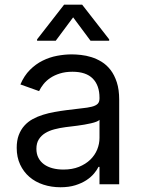

<svg xmlns="http://www.w3.org/2000/svg" viewBox="-20 -784 604 817"><path d="M237.2 12.8Q198.5 12.8 164.4 1.6Q130.3 -9.6 105.3 -31.1Q80.3 -52.6 65.7 -83.8Q51.1 -115.1 51.1 -154.8Q51.1 -186.1 59.8 -209.2Q68.5 -232.2 83.6 -249.1Q98.7 -266 119.1 -277.2Q139.6 -288.4 163 -295.6Q186.4 -302.9 212 -307.5Q237.6 -312.1 262.8 -315.3Q300.1 -320.3 326.7 -323Q353.3 -325.6 370.4 -329.9Q387.4 -334.2 395.4 -342Q403.4 -349.8 403.4 -365.1V-367.9Q403.4 -420.5 374.8 -449.6Q346.2 -478.7 288.4 -478.7Q258.5 -478.7 235.1 -471.4Q211.6 -464.1 194.2 -452.4Q176.8 -440.7 165.1 -426Q153.4 -411.2 146.3 -396.3L66.8 -424.7Q82.7 -462 107.4 -486.7Q132.1 -511.4 161.4 -525.9Q190.7 -540.5 222.7 -546.5Q254.6 -552.6 285.5 -552.6Q302.9 -552.6 324.6 -550.2Q346.2 -547.9 368.6 -541Q391 -534.1 412.5 -521Q433.9 -507.8 450.5 -486.3Q467 -464.8 477.1 -433.8Q487.2 -402.7 487.2 -359.4V0H403.4V-73.9H399.1Q392.8 -60.7 380 -45.5Q367.2 -30.2 347.5 -17.2Q327.8 -4.3 300.4 4.3Q273.1 12.8 237.2 12.8ZM250 -62.5Q287.3 -62.5 315.9 -74Q344.5 -85.6 364 -104.4Q383.5 -123.2 393.5 -147.5Q403.4 -171.9 403.4 -197.4V-274.1Q399.9 -269.9 390.3 -266.2Q380.7 -262.4 367.5 -259.4Q354.4 -256.4 339 -253.7Q323.5 -251.1 308.6 -249.1Q293.7 -247.2 280.5 -245.6Q267.4 -244 258.5 -242.9Q234 -239.7 211.6 -233.8Q189.3 -228 172.2 -217.5Q155.2 -207 145.1 -190.9Q134.9 -174.7 134.9 -150.6Q134.9 -128.9 143.5 -112.4Q152 -95.9 167.4 -84.7Q182.9 -73.5 204 -68Q225.1 -62.5 250 -62.5ZM291.2 -710.2 217.3 -610.8H137.8V-616.5L252.8 -764.2H329.5L444.6 -616.5V-610.8H365.1Z"/></svg>

Font: Fast_Sans
Style: Regular
Weight: 400
Designer: Rasmus Andersson
Foundry: rsms
Version: Version 3.018;git-588b23468